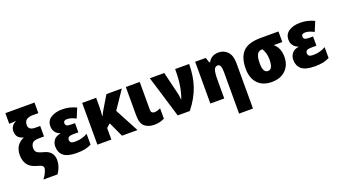

<svg xmlns="http://www.w3.org/2000/svg" viewBox="-73 -1454 4234 2389"><g transform="rotate(-20 2043.5 -260.0)"><path d="M34 -208Q34 -131 70 -80.5Q106 -30 191 -8Q240 5 254.5 17Q269 29 269 50Q269 65 252.5 103.5Q236 142 206 178H394Q451 94 451 10Q451 -46 422.5 -84.5Q394 -123 329 -140Q262 -157 241 -176Q220 -195 220 -231Q220 -273 242.5 -298Q265 -323 335 -323H397V-462H333Q243 -462 243 -529Q243 -578 273.5 -599Q304 -620 353 -620H430V-760H44V-620H65Q100 -620 142 -626Q106 -613 83 -582.5Q60 -552 60 -514Q60 -421 152 -399V-395Q34 -343 34 -208Z M816 -347H772Q726 -347 708.5 -356.5Q691 -366 691 -392Q691 -428 740 -428Q790 -428 855 -393L908 -520Q818 -563 724 -563Q633 -563 573.5 -525.5Q514 -488 514 -413Q514 -369 538 -336.5Q562 -304 600 -292V-287Q543 -279 514 -242.5Q485 -206 485 -157Q485 -79 536.5 -34.5Q588 10 712 10Q779 10 822 0.5Q865 -9 906 -29V-173Q873 -154 832.5 -142Q792 -130 745 -130Q696 -130 683.5 -144Q671 -158 671 -176Q671 -199 686.5 -212Q702 -225 760 -225H816Z M1511 -553H1307L1213 -396Q1200 -374 1187.5 -352Q1175 -330 1168 -313H1164Q1167 -340 1169 -373.5Q1171 -407 1171 -447V-553H986V0H1171V-153L1221 -197L1312 0H1517L1350 -315Z M1748 -553H1564V-179Q1564 -72 1611.5 -31Q1659 10 1739 10Q1781 10 1814 1.5Q1847 -7 1874 -21V-158Q1848 -147 1830.5 -141.5Q1813 -136 1791 -136Q1774 -136 1761 -147Q1748 -158 1748 -185Z M1882 -553 2050 0H2210Q2313 -130 2357.5 -261.5Q2402 -393 2402 -553H2217Q2217 -427 2203 -340Q2189 -253 2160 -174H2156Q2155 -191 2153 -208.5Q2151 -226 2148 -241L2073 -553Z M2793 -563Q2697 -563 2655 -485H2645L2622 -553H2482V0H2666V-247Q2666 -335 2679 -375Q2692 -415 2730 -415Q2775 -415 2775 -311V240H2959V-360Q2959 -462 2912 -512.5Q2865 -563 2793 -563Z M3547 -233Q3547 -351 3471 -413H3585V-553H3350Q3183 -553 3113 -478.5Q3043 -404 3043 -256Q3043 -131 3109.5 -60.5Q3176 10 3294 10Q3413 10 3480 -57.5Q3547 -125 3547 -233ZM3230 -257Q3230 -340 3250.5 -376.5Q3271 -413 3317 -413H3322Q3341 -378 3351 -345Q3361 -312 3361 -262Q3361 -135 3296 -135Q3230 -135 3230 -257Z M3968 -347H3924Q3878 -347 3860.5 -356.5Q3843 -366 3843 -392Q3843 -428 3892 -428Q3942 -428 4007 -393L4060 -520Q3970 -563 3876 -563Q3785 -563 3725.5 -525.5Q3666 -488 3666 -413Q3666 -369 3690 -336.5Q3714 -304 3752 -292V-287Q3695 -279 3666 -242.5Q3637 -206 3637 -157Q3637 -79 3688.5 -34.5Q3740 10 3864 10Q3931 10 3974 0.5Q4017 -9 4058 -29V-173Q4025 -154 3984.5 -142Q3944 -130 3897 -130Q3848 -130 3835.5 -144Q3823 -158 3823 -176Q3823 -199 3838.5 -212Q3854 -225 3912 -225H3968Z"/></g></svg>

Font: Noto Sans Display SemiCondensed Black
Style: Regular
Weight: 900
Width: 4
Designer: Monotype Design Team
Foundry: Monotype Imaging Inc.
Version: Version 1.900